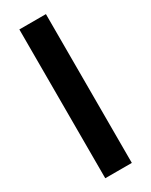

<svg xmlns="http://www.w3.org/2000/svg" viewBox="-192 -771 640 813"><g transform="rotate(-30 128.0 -364.0)"><path d="M192.9 -727.5V0H63V-727.5Z"/></g></svg>

Font: Inter 28pt SemiBold
Style: Regular
Weight: 600
Designer: Rasmus Andersson
Foundry: rsms
Version: Version 4.001;git-66647c0bb